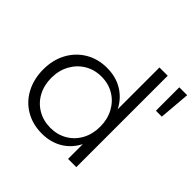

<svg xmlns="http://www.w3.org/2000/svg" viewBox="-185 -920 1102 1102"><g transform="rotate(45 366.5 -369.0)"><path d="M575 -742V0H508V-120Q478 -61 424 -28.5Q370 4 298 4Q224 4 166 -30Q108 -64 76 -125Q44 -186 44 -263Q44 -340 76.5 -400Q109 -460 166.5 -494Q224 -528 297 -528Q369 -528 423.5 -495Q478 -462 508 -403V-742ZM508 -261Q508 -321 482.5 -368.5Q457 -416 412 -443Q367 -470 310 -470Q253 -470 208 -443Q163 -416 137 -368.5Q111 -321 111 -261Q111 -201 136.5 -154Q162 -107 207.5 -80.5Q253 -54 310 -54Q367 -54 412 -80.5Q457 -107 482.5 -154Q508 -201 508 -261ZM669 -742H733L717 -552H669Z"/></g></svg>

Font: Gontserrat Light
Style: Regular
Weight: 300
Designer: Julieta Ulanovsky
Foundry: Julieta Ulanovsky
Version: Version 6.001